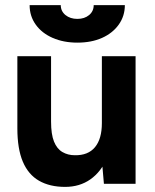

<svg xmlns="http://www.w3.org/2000/svg" viewBox="-20 -720 608 752"><path d="M387 0 379 -92V-500H511V0ZM48 -244V-500H180V-244ZM180 -244Q180 -194 191.5 -165.5Q203 -137 224.5 -124.5Q246 -112 273 -112Q325 -111 352 -143.5Q379 -176 379 -238H424Q424 -158 400 -102.5Q376 -47 334 -17.5Q292 12 235 12Q175 12 133 -12Q91 -36 69.5 -86.5Q48 -137 48 -217V-244ZM283 -553Q229 -553 186.5 -571.5Q144 -590 120 -623.5Q96 -657 96 -700H218Q218 -676 236.5 -661Q255 -646 283 -646Q311 -646 329 -661Q347 -676 347 -700H469Q469 -657 445 -623.5Q421 -590 379.5 -571.5Q338 -553 283 -553Z"/></svg>

Font: Figtree
Style: Bold
Weight: 700
Designer: Erik Kennedy
Foundry: Erik Kennedy
Version: Version 2.001;gftools[0.9.30]